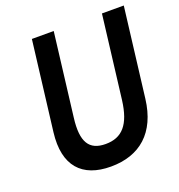

<svg xmlns="http://www.w3.org/2000/svg" viewBox="-127 -800 849 909"><g transform="rotate(-20 298.0 -345.0)"><path d="M486 -693 435 -275C420 -156 375 -106 292 -106C209 -106 177 -156 192 -275L243 -693H133L78 -243C58 -79 134 3 279 3C425 3 521 -79 541 -243L596 -693Z"/></g></svg>

Font: Bluebird
Style: LiNrwObl
Weight: 300
Designer: Jasper
Foundry: Cannot Into Space Fonts
Version: Version 0.98